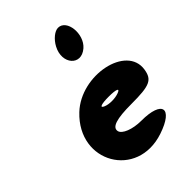

<svg xmlns="http://www.w3.org/2000/svg" viewBox="-235 -998 1058 1058"><g transform="rotate(-45 294.0 -469.0)"><path d="M166 -471C-37 -279 134 17 397 -71C550 -122 536 -196 374 -196C307 -196 248 -219 242 -248C235 -284 285 -300 402 -300C544 -300 575 -314 586 -383C612 -550 315 -612 166 -471ZM390 -396C359 -384 313 -384 286 -396C259 -408 283 -417 341 -417C399 -417 421 -408 390 -396ZM331 -817C282 -725 357 -640 431 -704C492 -757 479 -883 412 -883C386 -883 351 -855 331 -817Z"/></g></svg>

Font: Hussar Skorodowane
Style: Ky
Weight: 700
Foundry: Cannot Into Space Fonts
Version: Version 0.892